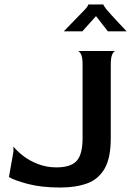

<svg xmlns="http://www.w3.org/2000/svg" viewBox="-20 -828 586 858"><path d="M250 10Q165 10 104.5 -6Q44 -22 20 -37L40 -150V-173Q55 -154 83 -132Q111 -110 149.5 -95Q188 -80 232 -80Q296 -80 322.5 -109Q349 -138 349 -210V-540Q349 -572 342 -585.5Q335 -599 328 -600H496Q489 -600 482 -586Q475 -572 475 -539V-210Q475 -122 447.5 -74.5Q420 -27 369.5 -8.5Q319 10 250 10ZM265 -688Q279 -703 297.5 -721.5Q316 -740 333 -758Q350 -776 361 -787Q369 -796 372 -801.5Q375 -807 375 -808H442Q442 -804 455 -787Q461 -780 476.5 -762.5Q492 -745 511 -725Q530 -705 546 -688H462L409 -756L348 -688Z"/></svg>

Font: Red Rose Medium
Style: Regular
Weight: 500
Designer: Jaikishan Patel
Version: Version 2.000